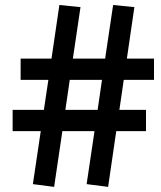

<svg xmlns="http://www.w3.org/2000/svg" viewBox="-20 -745 645 768"><path d="M196.5 2.5 111.5 -8.5 143 -220.5H30.5V-305.5H155.5L173.5 -425.5H62.5V-510.5H186L217.5 -725L302 -716.5L271.5 -510.5H400.5L432.5 -725L517.5 -716.5L487.5 -510.5H596V-425.5H475L457.5 -305.5H564V-220.5H445L412.5 2.5L326.5 -8.5L358 -220.5H229.5ZM241.5 -305.5H370.5L388 -425.5H259Z"/></svg>

Font: Public Sans ExtraBold
Style: Italic
Weight: 800
Italic angle: -8°
Designer: The Public Sans project authors (U.S. Web Design System). Libre Franklin designed by Pablo Impallari and Rodrigo Fuenzal
Version: Version 1.007; ttfautohint (v1.8.1) -l 8 -r 50 -G 200 -x 14 